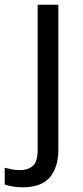

<svg xmlns="http://www.w3.org/2000/svg" viewBox="-75 -556 353 816"><path d="M22 240Q-3 240 -22 236.5Q-41 233 -55 228V157Q-40 161 -24 164Q-8 167 11 167Q43 167 64 149.5Q85 132 85 83V-536H173V80Q173 155 137 197.5Q101 240 22 240Z"/></svg>

Font: Noto Sans Nushu
Style: Regular
Weight: 400
Designer: Lisa Huang
Foundry: Lisa Huang
Version: Version 1.003; ttfautohint (v1.8.4.7-5d5b)